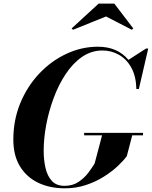

<svg xmlns="http://www.w3.org/2000/svg" viewBox="-20 -1014 826 1044"><path d="M556.5 -924.5 377 -852 369.5 -859.5 516.5 -994.5H601.5L704.5 -859.5L697 -852ZM437.5 -291.5H757.5V-278H699L669.5 -165Q652.5 -141.5 620.8 -111.5Q589 -81.5 545.2 -53.8Q501.5 -26 447.5 -8Q393.5 10 332.5 10Q251 10 187.8 -20.2Q124.5 -50.5 88.5 -109.5Q52.5 -168.5 52.5 -255Q52.5 -361 90.2 -452.8Q128 -544.5 193 -613.5Q258 -682.5 340.8 -721.2Q423.5 -760 512.5 -760Q618.5 -760 678.5 -688.5L774 -750H786L735 -530H721.5Q720 -599.5 694 -646.2Q668 -693 626.5 -716.2Q585 -739.5 537.5 -739.5Q476.5 -739.5 426 -704.5Q375.5 -669.5 336.8 -610.8Q298 -552 271.5 -480.2Q245 -408.5 231.2 -334.5Q217.5 -260.5 217.5 -195Q217.5 -144 227.5 -100.5Q237.5 -57 262 -30.2Q286.5 -3.5 331 -3.5Q375.5 -3.5 407.5 -25.2Q439.5 -47 460.8 -75.5Q482 -104 494.5 -125L535 -278H437.5Z"/></svg>

Font: Bodoni* 16pt
Style: Bold Italic
Weight: 700
Italic angle: -13°
Version: Version 2.3